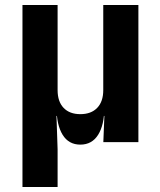

<svg xmlns="http://www.w3.org/2000/svg" viewBox="-20 -570 640 770"><path d="M70.1 180V-550H211V-208.5Q211 -162.6 235.1 -137.4Q259.1 -112.2 302.2 -112.2Q345.5 -112.2 369.8 -137.4Q394.1 -162.6 394.1 -208.5V-550H535V0H394.4L398.6 -105H365.9L398.3 -137.9Q398.3 -69.1 373.6 -29.5Q348.9 10 302.1 10Q255.5 10 231.1 -29.5Q206.8 -69.1 206.8 -137.9L239.2 -105H206.5L211 28.5V180Z"/></svg>

Font: JetBrains Mono
Style: Regular
Weight: 400
Monospace: yes
Designer: Philipp Nurullin, Konstantin Bulenkov
Foundry: JetBrains
Version: Version 2.305